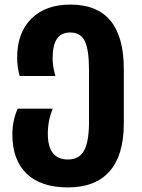

<svg xmlns="http://www.w3.org/2000/svg" viewBox="-20 -579 622 839"><path d="M34 8Q34 -51 57 -104H210Q189 -51 189 5Q189 118 277 118Q326 118 347.5 79Q369 40 369 -49V-271Q369 -362 350.5 -399.5Q332 -437 287 -437Q247 -437 228.5 -409Q210 -381 210 -325Q210 -288 222 -247H66Q55 -285 55 -327Q55 -436 117 -497.5Q179 -559 288 -559Q521 -559 521 -277V-40Q521 99 459 169.5Q397 240 277 240Q159 240 96.5 180Q34 120 34 8Z"/></svg>

Font: Noto Sans Georgian Bold Narrow
Style: Regular
Weight: 700
Width: 4
Designer: Monotype Design team
Foundry: Monotype Imaging Inc.
Version: Version 1.000